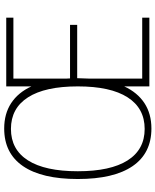

<svg xmlns="http://www.w3.org/2000/svg" viewBox="69 -820 760 939"><g transform="rotate(-90 449.5 -350.0)"><path d="M535 -665V-409L536 -388H798V-353H537V-350Q537 -329 535 -291V-35H833V0H497V-123Q467 -58 415 -24Q363 10 291 10Q170 10 107 -82Q44 -174 44 -350Q44 -526 107 -618Q170 -710 291 -710Q363 -710 415 -676Q467 -642 497 -577V-700H833V-665ZM497 -350Q497 -510 443.5 -593.5Q390 -677 289 -677Q188 -677 135 -593.5Q82 -510 82 -350Q82 -190 135 -106.5Q188 -23 289 -23Q390 -23 443.5 -106.5Q497 -190 497 -350Z"/></g></svg>

Font: Sarabun Thin
Style: Regular
Weight: 250
Designer: Suppakit Chalermlarp | Katatrad Co.,Ltd.
Foundry: Cadson Demak Co.,Ltd.
Version: Version 1.000; ttfautohint (v1.6)